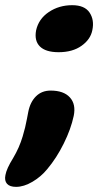

<svg xmlns="http://www.w3.org/2000/svg" viewBox="-58 -542 386 740"><path d="M168 -340.8Q118.2 -340.8 95.9 -362.8Q73.7 -384.8 81.1 -424.8Q90.8 -469.2 130.1 -495.6Q169.4 -522 220.2 -522Q268.1 -522 287.1 -493.7Q306.2 -465.3 297.9 -425.8Q291 -390.1 256.3 -365.5Q221.7 -340.8 168 -340.8ZM3.9 178.2Q-20.5 178.2 -31 166.3Q-41.5 154.3 -37.1 132.8Q-32.7 107.9 -7.8 67.9Q4.4 47.4 13.7 26.4Q22.9 5.4 29.3 -16.1Q35.6 -37.6 38.8 -50.8Q42 -64 46.1 -85.2Q50.3 -106.4 50.8 -109.9Q58.1 -148.4 80.6 -170.7Q103 -192.9 137.2 -192.9Q187.5 -192.9 211.4 -166.5Q235.4 -140.1 226.1 -95.2Q215.3 -44.4 187.7 11.2Q160.2 66.9 124 109.9Q100.1 139.2 66.9 158.7Q33.7 178.2 3.9 178.2Z"/></svg>

Font: Shantell Sans Normal
Style: Bold Italic
Weight: 700
Italic angle: -11.31°
Designer: Stephen Nixon, Anya Danilova, Shantell Martin
Foundry: Arrow Type
Version: Version 1.006;[559af2be0]